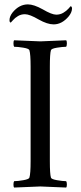

<svg xmlns="http://www.w3.org/2000/svg" viewBox="-20 -844 364 867"><path d="M22.9 -752.9Q22.9 -770 37.1 -788.1Q66.9 -824.2 106 -824.2Q132.8 -824.2 172.9 -801.8Q213.9 -777.8 233.9 -777.8Q251.5 -777.8 265.6 -786.1Q279.8 -794.4 289.1 -804.9Q298.3 -815.4 298.8 -815.9Q301.8 -815.9 303.5 -812.7Q305.2 -809.6 305.2 -806.2Q305.2 -789.1 291 -771Q260.3 -733.9 222.2 -733.9Q193.8 -733.9 154.8 -755.9Q113.8 -779.8 92.8 -779.8Q75.2 -779.8 61.3 -771.5Q47.4 -763.2 38.6 -752.9Q29.8 -742.7 28.8 -742.2Q22.9 -742.2 22.9 -752.9ZM43.9 2.9Q40.5 -1 40.8 -11.5Q41 -22 43.9 -25.9Q59.6 -25.9 85.2 -30.3Q110.8 -34.7 112.8 -42Q118.2 -59.6 118.2 -116.2V-543Q118.2 -599.6 112.8 -617.2Q110.8 -624.5 85.2 -628.7Q59.6 -632.8 43.9 -632.8Q41 -636.7 40.8 -647.5Q40.5 -658.2 43.9 -662.1Q146.5 -657.2 162.1 -657.2Q176.3 -657.2 278.8 -662.1Q282.2 -658.2 282 -647.5Q281.7 -636.7 278.8 -632.8Q263.2 -632.8 237.5 -628.7Q211.9 -624.5 210 -617.2Q205.1 -601.1 205.1 -543V-116.2Q205.1 -58.1 210 -42Q211.9 -34.7 237.5 -30.3Q263.2 -25.9 278.8 -25.9Q281.7 -22 282 -11.5Q282.2 -1 278.8 2.9Q176.3 -2 162.1 -2Q146.5 -2 43.9 2.9Z"/></svg>

Font: Crimson
Style: Roman
Weight: 400
Version: Version 0.8